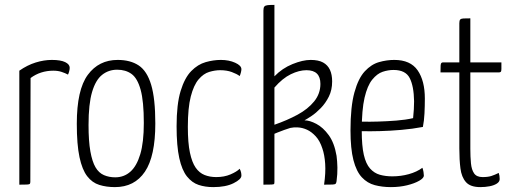

<svg xmlns="http://www.w3.org/2000/svg" viewBox="-20 -755 2091 785"><path d="M59 0V-466Q92 -489 126 -499.5Q160 -510 192 -510Q228 -510 246.5 -501Q265 -492 265 -478Q265 -472 263 -464Q261 -456 258 -450Q247 -456 232 -461Q217 -466 198 -466Q172 -466 148.5 -458.5Q125 -451 105 -436L104 -12Q104 -6 102 -3.5Q100 -1 90.5 -0.5Q81 0 59 0Z M450 10Q415 10 386 1Q357 -8 336.5 -34.5Q316 -61 305 -112.5Q294 -164 294 -249Q294 -388 339 -449Q384 -510 461 -510Q513 -510 547 -487.5Q581 -465 598 -408.5Q615 -352 615 -250Q615 -116 572.5 -53Q530 10 450 10ZM451 -30Q487 -30 513 -53Q539 -76 553.5 -124.5Q568 -173 568 -252Q568 -341 555 -388Q542 -435 518 -452.5Q494 -470 459 -470Q424 -470 397.5 -449Q371 -428 356.5 -379Q342 -330 342 -244Q342 -178 349.5 -136Q357 -94 370.5 -71Q384 -48 405 -39Q426 -30 451 -30Z M852 10Q819 10 792 1Q765 -8 744.5 -33.5Q724 -59 713 -108.5Q702 -158 702 -239Q702 -329 718.5 -383Q735 -437 762 -464.5Q789 -492 821 -501Q853 -510 883 -510Q916 -510 941.5 -498.5Q967 -487 967 -472Q967 -467 965 -459Q963 -451 960 -444Q948 -453 927.5 -460.5Q907 -468 880 -468Q859 -468 835.5 -461Q812 -454 792 -430.5Q772 -407 760 -360.5Q748 -314 748 -236Q748 -171 756.5 -131Q765 -91 780 -69.5Q795 -48 816.5 -39.5Q838 -31 864 -31Q897 -31 922.5 -42Q948 -53 960 -65Q964 -57 965.5 -50.5Q967 -44 967 -37Q967 -22 935 -6Q903 10 852 10Z M1057 0V-712Q1057 -724 1061 -728.5Q1065 -733 1075 -734Q1085 -735 1102 -735V-443Q1134 -476 1176 -493Q1218 -510 1250 -510Q1282 -510 1301 -499.5Q1320 -489 1329 -469.5Q1338 -450 1338 -422Q1338 -387 1324.5 -360Q1311 -333 1291.5 -313Q1272 -293 1254 -281Q1236 -269 1225 -263Q1246 -263 1273.5 -248.5Q1301 -234 1324 -202.5Q1347 -171 1356 -118Q1359 -96 1359.5 -70Q1360 -44 1356 -14Q1355 -7 1352.5 -4Q1350 -1 1340 -0.5Q1330 0 1305 0Q1312 -49 1309.5 -85.5Q1307 -122 1298 -148Q1288 -179 1271 -197.5Q1254 -216 1235.5 -224.5Q1217 -233 1198.5 -234Q1180 -235 1167 -232Q1157 -229 1141.5 -223.5Q1126 -218 1114 -213Q1102 -208 1102 -208V-12Q1102 -6 1101 -3.5Q1100 -1 1090.5 -0.5Q1081 0 1057 0ZM1102 -245Q1154 -263 1196.5 -286Q1239 -309 1264.5 -340.5Q1290 -372 1290 -412Q1290 -468 1233 -468Q1203 -468 1169 -451.5Q1135 -435 1102 -397Z M1578 10Q1543 10 1512.5 2Q1482 -6 1459.5 -30Q1437 -54 1425 -100.5Q1413 -147 1413 -222Q1413 -319 1429 -377Q1445 -435 1471.5 -463.5Q1498 -492 1529.5 -501Q1561 -510 1592 -510Q1658 -510 1687.5 -467.5Q1717 -425 1717 -352Q1717 -322 1715.5 -291.5Q1714 -261 1709 -236Q1667 -228 1621 -224Q1575 -220 1534.5 -219Q1494 -218 1468.5 -218.5Q1443 -219 1443 -219V-258Q1443 -258 1467 -257.5Q1491 -257 1526.5 -258Q1562 -259 1600.5 -262Q1639 -265 1669 -272Q1671 -291 1672 -308Q1673 -325 1673 -341Q1672 -403 1655 -436Q1638 -469 1589 -469Q1567 -469 1544.5 -461.5Q1522 -454 1502 -429.5Q1482 -405 1470.5 -355.5Q1459 -306 1459 -221Q1459 -159 1467.5 -122Q1476 -85 1493 -66Q1510 -47 1533 -40.5Q1556 -34 1584 -34Q1619 -34 1651.5 -43Q1684 -52 1707 -69Q1710 -61 1711.5 -52Q1713 -43 1713 -37Q1713 -27 1694 -16Q1675 -5 1644.5 2.5Q1614 10 1578 10Z M1944 10Q1903 10 1885 -10.5Q1867 -31 1862.5 -66.5Q1858 -102 1858 -148V-459H1781Q1781 -478 1781.5 -486.5Q1782 -495 1784.5 -497.5Q1787 -500 1792 -500H1858V-660Q1858 -671 1861.5 -675Q1865 -679 1874.5 -679.5Q1884 -680 1903 -680V-500H2030Q2030 -482 2030 -473Q2030 -464 2027.5 -461.5Q2025 -459 2020 -459H1903V-146Q1903 -114 1905.5 -87.5Q1908 -61 1918.5 -46Q1929 -31 1953 -31Q1975 -31 1989 -35.5Q2003 -40 2019 -48Q2021 -42 2022 -36.5Q2023 -31 2023 -23Q2023 -12 2011.5 -4.5Q2000 3 1982 6.5Q1964 10 1944 10Z"/></svg>

Font: Yanone Kaffeesatz Light
Style: Regular
Weight: 300
Designer: Yanone (Cyrillic: Daniel Pouzeot, Huerta Tipografica, and Cyreal)
Foundry: Yanone
Version: Version 2.003